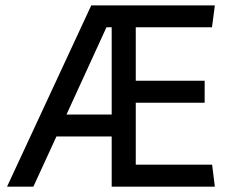

<svg xmlns="http://www.w3.org/2000/svg" viewBox="-20 -696 865 716"><path d="M781.2 0H396.5V-187H190.4L104.5 0H6.3L320.3 -675.8H781.2L770.5 -594.2H486.3V-395H743.2V-313H486.3V-82H771ZM396.5 -269V-594.2H377L228 -269Z"/></svg>

Font: Cadman
Style: Regular
Weight: 400
Designer: Paul James MIller
Foundry: High-Logic / Made with FontCreator
Version: Version 2.114;March 28, 2021;FontCreator 13.0.0.2683 64-bit